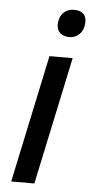

<svg xmlns="http://www.w3.org/2000/svg" viewBox="-53 -773 385 806"><g transform="rotate(5 139.0 -370.5)"><path d="M25.9 0 140.1 -538.1H237.8L123.5 0ZM215.8 -625Q193.4 -625 178.2 -637.2Q163.1 -649.4 163.1 -673.3Q163.1 -692.4 170.7 -707.8Q178.2 -723.1 192.6 -731.9Q207 -740.7 227.5 -740.7Q251 -740.7 264.4 -729.2Q277.8 -717.8 277.8 -694.3Q277.8 -663.1 260 -644Q242.2 -625 215.8 -625Z"/></g></svg>

Font: Open Sans Medium
Style: Italic
Weight: 500
Italic angle: -12°
Designer: Monotype Design Team
Foundry: Monotype Imaging Inc.
Version: Version 3.000